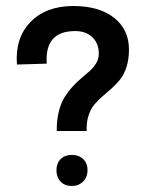

<svg xmlns="http://www.w3.org/2000/svg" viewBox="-20 -600 482 636"><path d="M168 -166Q167.5 -200.7 174.6 -229.5Q181.6 -258.3 193.8 -277.8Q206.1 -297.4 220.7 -313.2Q235.4 -329.1 250.2 -341.6Q265.1 -354 277.6 -365.2Q290 -376.5 298.3 -390.1Q306.6 -403.8 307.1 -418.9Q308.6 -454.1 287.1 -475.6Q265.6 -497.1 229 -497.1Q127.4 -497.1 134.8 -389.2L36.1 -386.2Q29.3 -473.6 80.8 -526.9Q132.3 -580.1 223.1 -580.1Q308.1 -580.1 357.7 -541.3Q407.2 -502.4 407.2 -436Q407.2 -403.8 399.2 -378.7Q391.1 -353.5 378.4 -337.4Q365.7 -321.3 350.6 -307.9Q335.4 -294.4 320.3 -281.5Q305.2 -268.6 292.7 -253.9Q280.3 -239.3 273.2 -217Q266.1 -194.8 267.1 -166ZM167 -36.1Q167 -59.1 180.9 -73Q194.8 -86.9 217.8 -86.9Q241.2 -86.9 255.6 -73Q270 -59.1 270 -36.1Q270 -13.7 255.4 1.2Q240.7 16.1 217.8 16.1Q194.8 16.1 180.9 1.7Q167 -12.7 167 -36.1Z"/></svg>

Font: Neutral Grotesk
Style: Regular
Weight: 400
Designer: Nawras Khrais
Foundry: Nawras Khrais
Version: Version 1.000;PS 001.000;hotconv 1.0.88;makeotf.lib2.5.64775